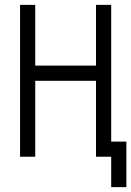

<svg xmlns="http://www.w3.org/2000/svg" viewBox="-20 -645 540 790"><path d="M437.5 0Q437.5 0 437.5 125H500V-62.5H437.5V-625H375Q375 -625 375 -375H125Q125 -375 125 -625H62.5Q62.5 -625 62.5 0H125V-312.5H375V0Z"/></svg>

Font: BFUnifontExMono
Style: Regular
Weight: 500
Version: Version 15.0.06